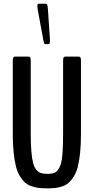

<svg xmlns="http://www.w3.org/2000/svg" viewBox="-20 -1007 505 1034"><path d="M223.1 -769.5Q217.3 -769.5 213.9 -788.6L183.1 -955.1Q181.2 -966.8 181.2 -973.1Q181.2 -986.8 186 -986.8H226.1Q231.4 -986.8 234.1 -981.2Q236.8 -975.6 237.8 -960L248.5 -802.2Q249 -795.4 249 -785.2Q249 -769.5 241.7 -769.5ZM234.4 7.3Q208 7.3 189 5.1Q169.9 2.9 149.4 -4.2Q128.9 -11.2 114.7 -23.9Q100.6 -36.6 87.2 -58.3Q73.7 -80.1 65.9 -110.8Q58.1 -141.6 53.5 -185.1Q48.8 -228.5 48.8 -284.7V-679.2Q48.8 -693.4 52 -697.8Q55.2 -702.1 61.5 -702.1H133.3Q137.2 -702.1 139.6 -700.9Q142.1 -699.7 143.8 -694.3Q145.5 -689 145.5 -679.2V-287.6Q145.5 -230 148.9 -190.9Q152.3 -151.9 158.7 -127.9Q165 -104 176.5 -91.6Q188 -79.1 200.7 -75Q213.4 -70.8 233.9 -70.8Q259.8 -70.8 273.9 -76.7Q288.1 -82.5 299.8 -104.5Q311.5 -126.5 315.7 -169.9Q319.8 -213.4 319.8 -287.6V-679.2Q319.8 -693.8 322.8 -698Q325.7 -702.1 332 -702.1H404.3Q408.2 -702.1 410.4 -700.9Q412.6 -699.7 414.3 -694.3Q416 -689 416 -679.2V-284.7Q416 -228 411.4 -183.8Q406.7 -139.6 398.9 -109.1Q391.1 -78.6 377.7 -57.1Q364.3 -35.6 350.3 -23.2Q336.4 -10.7 316.2 -3.7Q295.9 3.4 277.8 5.4Q259.8 7.3 234.4 7.3Z"/></svg>

Font: BenchNine
Style: Bold
Weight: 700
Version: Version 1 ; ttfautohint (v0.92.18-e454-dirty) -l 8 -r 50 -G 